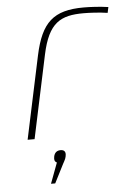

<svg xmlns="http://www.w3.org/2000/svg" viewBox="-51 -547 516 770"><g transform="rotate(-5 207.0 -162.5)"><path d="M313 -486C336 -486 377 -484 409 -479L414 -502C380 -507 341 -509 315 -509C193 -509 144 -464 116 -334L45 0H73L144 -334C171 -461 220 -486 313 -486ZM123 184H140L172 121C180 104 189 92 191 80V79C195 62 188 53 173 53C158 53 148 61 145 78V79C143 89 145 97 154 101Z"/></g></svg>

Font: LT Wave Thin
Style: Italic
Weight: 100
Designer: Daniel Lyons
Version: Version 2.5 (Glyphs App)